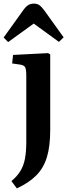

<svg xmlns="http://www.w3.org/2000/svg" viewBox="-37 -810 376 1059"><path d="M56 229 26 189Q59 161 76.5 131.5Q94 102 101 63.5Q108 25 108 -27V-393Q108 -426 102 -438.5Q96 -451 72 -454L30 -460L35 -507L228 -517L240 -510V-94Q240 -4 222 56Q204 116 163.5 157Q123 198 56 229ZM8 -578 -17 -603 95 -759Q109 -777 121.5 -783.5Q134 -790 150 -790Q168 -790 179.5 -782Q191 -774 207 -753L314 -604L288 -579L149 -680Z"/></svg>

Font: Literata 36pt SemiBold
Style: Regular
Weight: 600
Designer: Latin by Veronika Burian and Jose Scaglione. Greek by Irene Vlachou. Cyrillic by Vera Evstafieva.
Foundry: TypeTogether
Version: Version 3.002